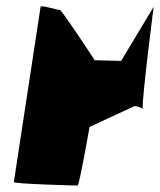

<svg xmlns="http://www.w3.org/2000/svg" viewBox="-20 -576 497 596"><path d="M23 -11C22 -5 217 0 221 0C226 0 257 -176 258 -182L394 -245C395 -250 417 -243 423 -239C420 -268 457 -555 457 -555L356 -387L274 -389C272 -392 172 -545 166 -545C158 -545 107 -561 106 -555ZM423 -239C423 -237 422 -237 423 -237C425 -237 425 -237 423 -239Z"/></svg>

Font: Ampere
Style: SCUltCndIta
Weight: 400
Version: Version 1